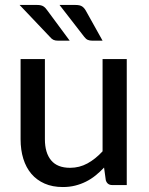

<svg xmlns="http://www.w3.org/2000/svg" viewBox="-20 -746 599 774"><path d="M491 -508V0H432.5Q412.5 0 406.5 -19.5L399.5 -70.5Q383 -53 365 -38.5Q347 -24 326.5 -13.8Q306 -3.5 283 2.2Q260 8 233.5 8Q191.5 8 159.8 -6Q128 -20 106.5 -45.2Q85 -70.5 74 -106Q63 -141.5 63 -184.5V-508H161V-184.5Q161 -130 186 -99.8Q211 -69.5 262.5 -69.5Q300 -69.5 332.5 -87.2Q365 -105 393.5 -136V-508ZM284.5 -726Q302 -726 310.8 -720.2Q319.5 -714.5 326 -703L393.5 -582H353Q341.5 -582 334 -585.2Q326.5 -588.5 320 -597L220 -726ZM130 -726Q138.5 -726 144.8 -724.5Q151 -723 155.5 -720Q160 -717 163.8 -712.8Q167.5 -708.5 171.5 -703L261 -582H214.5Q203 -582 195.8 -585.2Q188.5 -588.5 181.5 -597L59 -726Z"/></svg>

Font: Lato 2
Style: Regular
Weight: 500
Designer: Lukasz Dziedzic with Adam Twardoch and Botio Nikoltchev
Foundry: tyPoland Lukasz Dziedzic
Version: Version 2.015; 2015-08-06; http://www.latofonts.com/